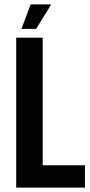

<svg xmlns="http://www.w3.org/2000/svg" viewBox="-20 -857 413 877"><path d="M54 -685H175V-102H368V0H54ZM120 -837H214L145 -725H78Z"/></svg>

Font: Khand SemiBold
Style: Regular
Weight: 600
Designer: Devanagari: Sanchit Sawaria, Jyotish Sonowal; Latin: Satya Rajpurohit
Foundry: Indian Type Foundry
Version: Version 1.101;PS 1.0;hotconv 1.0.78;makeotf.lib2.5.61930; tt